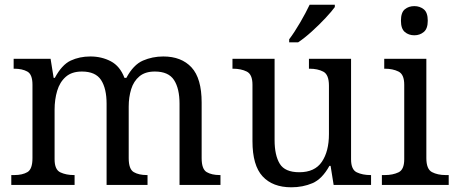

<svg xmlns="http://www.w3.org/2000/svg" viewBox="-20 -786 1940 816"><path d="M28 0V-42H41Q75 -42 96.5 -54.5Q118 -67 118 -114V-426Q118 -470 96 -482Q74 -494 41 -494H38V-536H195L208 -455H213Q243 -511 280.5 -528.5Q318 -546 364 -546Q412 -546 451 -525.5Q490 -505 509 -455H517Q547 -511 587.5 -528.5Q628 -546 674 -546Q751 -546 794 -499.5Q837 -453 837 -350V-114Q837 -67 858.5 -54.5Q880 -42 914 -42H917V0H743V-345Q743 -410 719.5 -446Q696 -482 638 -482Q597 -482 572.5 -461.5Q548 -441 537.5 -407Q527 -373 527 -333V-114Q527 -67 548.5 -54.5Q570 -42 604 -42H607V0H433V-345Q433 -410 409.5 -446Q386 -482 328 -482Q285 -482 259.5 -459.5Q234 -437 223 -400Q212 -363 212 -320V-109Q212 -65 236.5 -53.5Q261 -42 294 -42H297V0Z M1218 10Q1139 10 1096 -36.5Q1053 -83 1053 -186V-426Q1053 -470 1028.5 -482Q1004 -494 971 -494H968V-536H1147V-191Q1147 -126 1169 -90Q1191 -54 1252 -54Q1318 -54 1348 -98.5Q1378 -143 1378 -216V-422Q1378 -469 1354 -481.5Q1330 -494 1296 -494H1293V-536H1472V-109Q1472 -65 1496.5 -53.5Q1521 -42 1554 -42H1557V0H1398L1385 -81H1380Q1349 -25 1308 -7.5Q1267 10 1218 10ZM1209 -619Q1231 -648 1255.5 -690Q1280 -732 1296 -766H1403V-756Q1391 -739 1364 -710Q1337 -681 1305.5 -652.5Q1274 -624 1247 -606H1209Z M1741 -636Q1717 -636 1700.5 -650Q1684 -664 1684 -698Q1684 -733 1700.5 -746.5Q1717 -760 1741 -760Q1764 -760 1781 -746.5Q1798 -733 1798 -698Q1798 -664 1781 -650Q1764 -636 1741 -636ZM1603 0V-42H1616Q1649 -42 1673.5 -53.5Q1698 -65 1698 -109V-426Q1698 -470 1673.5 -482Q1649 -494 1616 -494H1613V-536H1792V-114Q1792 -67 1816 -54.5Q1840 -42 1874 -42H1887V0Z"/></svg>

Font: Noto Serif Makasar
Style: Regular
Weight: 400
Designer: Sérgio Martins
Version: Version 1.001; ttfautohint (v1.8.4.7-5d5b)